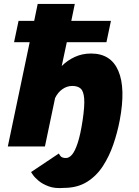

<svg xmlns="http://www.w3.org/2000/svg" viewBox="-20 -750 712 983"><path d="M20 0 132 -534H52L75 -643H155L173 -730H363L345 -643H548L525 -534H322L296 -412Q325 -441 363 -458.5Q401 -476 446 -476Q548 -476 586 -387Q624 -298 593 -134Q581 -71 560 -10Q539 51 506 101.5Q473 152 424 182Q375 212 307 212Q261 216 229 204Q197 192 177 175Q157 158 148 144.5Q139 131 139 131L281 36Q281 36 288.5 47.5Q296 59 318 59Q334 59 349 41.5Q364 24 378 -18.5Q392 -61 403 -134Q414 -208 411 -245.5Q408 -283 393 -296.5Q378 -310 350 -310Q323 -310 299.5 -293.5Q276 -277 262 -248L210 0Z"/></svg>

Font: Raleway Black
Style: Italic
Weight: 900
Italic angle: -12°
Designer: Matt McInerney, Pablo Impallari, Rodrigo Fuenzalida
Foundry: Matt McInerney, Pablo Impallari, Rodrigo Fuenzalida
Version: Version 4.101;RELEASE